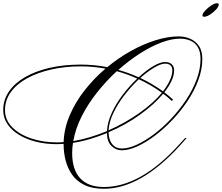

<svg xmlns="http://www.w3.org/2000/svg" viewBox="-182 -1026 1378 1192"><path d="M463 146Q391 146 342.5 122.5Q294 99 266 59Q238 19 225.5 -29.5Q213 -78 213 -129V-133Q191 -131 170 -131Q102 -131 42 -146Q-18 -161 -64 -189Q-110 -217 -136 -256Q-162 -295 -162 -343Q-162 -405 -127 -457Q-92 -509 -27.5 -546.5Q37 -584 125 -604.5Q213 -625 319 -625Q361 -625 402.5 -621Q444 -617 484 -609Q554 -667 631.5 -710Q709 -753 785 -776.5Q861 -800 928 -800Q964 -800 997.5 -786Q1031 -772 1052.5 -741.5Q1074 -711 1074 -659Q1074 -596 1049.5 -529.5Q1025 -463 983 -400Q941 -337 888.5 -281.5Q836 -226 779.5 -183.5Q723 -141 670 -117Q617 -93 574 -93Q537 -93 509.5 -120.5Q482 -148 482 -200Q431 -179 377.5 -163Q324 -147 271 -139Q266 -107 266 -76Q266 27 316 81Q366 135 463 135Q689 135 924 -122L967 -169H977L933 -120Q815 10 696.5 78Q578 146 463 146ZM885 -399Q860 -423 831 -444Q776 -378 687 -314Q598 -250 492 -205Q493 -157 515 -130.5Q537 -104 574 -104Q616 -104 668 -128Q720 -152 775 -193.5Q830 -235 881.5 -290Q933 -345 974 -407Q1015 -469 1039 -533.5Q1063 -598 1063 -659Q1063 -707 1045 -735Q1027 -763 998 -774.5Q969 -786 935 -786Q883 -786 819.5 -762Q756 -738 687 -694Q618 -650 553 -592Q617 -574 679 -546Q725 -589 769 -615Q813 -641 843 -641Q869 -641 884 -627Q899 -613 899 -590Q899 -559 883 -524Q867 -489 838 -453Q867 -431 892 -408ZM844 -631Q817 -631 775.5 -606.5Q734 -582 689 -542Q765 -506 830 -459Q857 -494 872.5 -527.5Q888 -561 888 -590Q888 -610 876 -620.5Q864 -631 844 -631ZM-151 -342Q-151 -282 -107 -237Q-63 -192 10.5 -167Q84 -142 172 -142Q192 -142 213 -144Q216 -229 251 -310.5Q286 -392 343.5 -465.5Q401 -539 473 -600Q396 -614 319 -614Q221 -614 135.5 -594.5Q50 -575 -14.5 -539.5Q-79 -504 -115 -454Q-151 -404 -151 -342ZM543 -584Q478 -524 421.5 -453Q365 -382 326 -305.5Q287 -229 273 -150Q326 -159 378.5 -175Q431 -191 482 -212Q485 -267 512 -325.5Q539 -384 581 -439Q623 -494 670 -538Q609 -566 543 -584ZM680 -534Q634 -491 592 -437Q550 -383 522.5 -326Q495 -269 492 -217Q595 -262 682.5 -324Q770 -386 823 -450Q758 -498 680 -534ZM1165 -1006Q1176 -1006 1176 -998Q1176 -985 1159.5 -967Q1143 -949 1122 -935.5Q1101 -922 1085 -922Q1075 -922 1075 -930Q1075 -942 1091.5 -960Q1108 -978 1129.5 -992Q1151 -1006 1165 -1006Z"/></svg>

Font: Ballet 16pt
Style: Regular
Weight: 400
Designer: Maximiliano R. Sproviero
Foundry: Omnibus-Type
Version: Version 1.100; ttfautohint (v1.8.3)